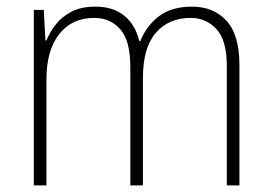

<svg xmlns="http://www.w3.org/2000/svg" viewBox="-20 -559 819 579"><path d="M559 -539Q624 -539 663 -496.5Q702 -454 702 -363V0H664V-360Q664 -437 633 -471Q602 -505 555 -505Q489 -505 450 -460Q411 -415 411 -324V0H373V-356Q373 -437 342.5 -471Q312 -505 264 -505Q197 -505 158.5 -456Q120 -407 120 -319V0H82V-529H112L117 -437H120Q130 -462 148.5 -485.5Q167 -509 196 -524Q225 -539 268 -539Q322 -539 355.5 -511Q389 -483 400 -435H403Q422 -482 460 -510.5Q498 -539 559 -539Z"/></svg>

Font: Noto Sans Gurmukhi SemiCondensed ExtraLight
Style: Regular
Weight: 200
Width: 4
Designer: Jelle Bosma - Monotype Design Team
Foundry: Monotype Imaging Inc.
Version: Version 2.004; ttfautohint (v1.8.4.7-5d5b)